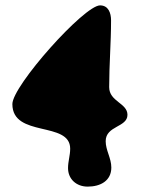

<svg xmlns="http://www.w3.org/2000/svg" viewBox="-20 -614 535 714"><path d="M233 11C233 52 264 80 306 80C354 80 394 58 394 9C394 -26 373 -55 373 -89C373 -147 454 -140 454 -187C454 -231 386 -236 386 -290C386 -373 393 -455 393 -538C393 -566 383 -594 352 -594C293 -594 26 -295 26 -227C26 -101 241 -165 241 -61C241 -36 233 -14 233 11Z"/></svg>

Font: Charger
Style: Overspray
Weight: 400
Designer: Jasper
Foundry: Cannot Into Space Fonts
Version: Version 0.980